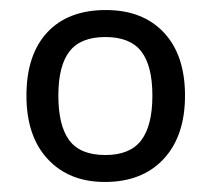

<svg xmlns="http://www.w3.org/2000/svg" viewBox="-20 -742 416 379"><path d="M345.2 -553.2Q345.2 -473.6 303 -428.2Q260.7 -382.8 187 -382.8Q116.2 -382.8 74.2 -428Q32.2 -473.1 32.2 -553.2Q32.2 -633.8 73.2 -678Q114.3 -722.2 189 -722.2Q261.7 -722.2 303.5 -677.7Q345.2 -633.3 345.2 -553.2ZM95.2 -553.2Q95.2 -494.1 116.7 -465.1Q138.2 -436 188 -436Q236.8 -436 258.8 -465.1Q280.8 -494.1 280.8 -553.2Q280.8 -612.3 258.8 -640.6Q236.8 -668.9 188 -668.9Q139.2 -668.9 117.2 -640.6Q95.2 -612.3 95.2 -553.2Z"/></svg>

Font: Noto Sans Historic
Style: Regular
Weight: 400
Designer: Monotype Design Team
Foundry: Monotype Imaging Inc.
Version: Version 0.71 uh